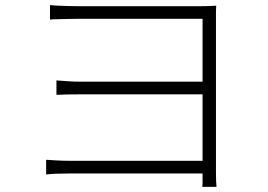

<svg xmlns="http://www.w3.org/2000/svg" viewBox="-20 -707 1040 745"><path d="M174 -687Q183 -686 204.5 -685Q226 -684 249 -683.5Q272 -683 284 -683Q296 -683 329 -683Q362 -683 407 -683Q452 -683 502.5 -683Q553 -683 602.5 -683Q652 -683 692.5 -683Q733 -683 758 -683Q779 -683 793.5 -683.5Q808 -684 819 -685Q818 -676 818 -665.5Q818 -655 818 -637Q818 -628 818 -587.5Q818 -547 818 -488Q818 -429 818 -362Q818 -295 818 -230Q818 -165 818 -113.5Q818 -62 818 -34Q818 -18 818.5 -6Q819 6 820 18H765Q766 12 766 5Q766 -2 766 -12Q766 -22 766 -35Q766 -68 766 -122.5Q766 -177 766 -241.5Q766 -306 766 -371.5Q766 -437 766 -493.5Q766 -550 766 -588Q766 -626 766 -634Q757 -634 721.5 -634Q686 -634 636 -634Q586 -634 530.5 -634Q475 -634 423.5 -634Q372 -634 334 -634Q296 -634 284 -634Q272 -634 249 -633.5Q226 -633 204 -632.5Q182 -632 174 -631ZM199 -395Q214 -394 240 -392Q266 -390 294 -390Q311 -390 351.5 -390Q392 -390 445.5 -390Q499 -390 556.5 -390Q614 -390 665.5 -390Q717 -390 752.5 -390Q788 -390 797 -390V-341Q788 -341 752.5 -341Q717 -341 665.5 -341Q614 -341 556.5 -341Q499 -341 446 -341Q393 -341 353 -341Q313 -341 296 -341Q266 -341 241 -340.5Q216 -340 199 -339ZM159 -87Q173 -86 199.5 -84.5Q226 -83 257 -83Q274 -83 316 -83Q358 -83 414.5 -83Q471 -83 531.5 -83Q592 -83 647.5 -83Q703 -83 743.5 -83Q784 -83 798 -83V-34Q783 -34 742.5 -34Q702 -34 646.5 -34Q591 -34 530.5 -34Q470 -34 414 -34Q358 -34 316.5 -34Q275 -34 258 -34Q227 -34 200 -33Q173 -32 159 -30Z"/></svg>

Font: Noto Sans JP Thin Light
Style: Regular
Weight: 300
Version: Version 2.004-H2;hotconv 1.0.118;makeotfexe 2.5.65603